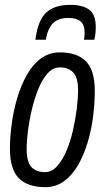

<svg xmlns="http://www.w3.org/2000/svg" viewBox="-20 -762 441 792"><path d="M167 10Q94 10 57.5 -27Q21 -64 21 -148Q21 -197 28.5 -252Q36 -307 51.5 -359Q67 -411 91 -453.5Q115 -496 149 -521Q183 -546 227 -546Q298 -546 334.5 -509Q371 -472 371 -388Q371 -337 364 -281.5Q357 -226 341.5 -174.5Q326 -123 302 -81Q278 -39 244 -14.5Q210 10 167 10ZM166 -52Q193 -52 215 -76Q237 -100 253.5 -138.5Q270 -177 280.5 -222.5Q291 -268 296.5 -312Q302 -356 302 -390Q302 -442 282 -463Q262 -484 227 -484Q199 -484 177 -460Q155 -436 139 -397Q123 -358 112 -312.5Q101 -267 95.5 -223.5Q90 -180 90 -148Q90 -94 109.5 -73Q129 -52 166 -52ZM270 -742Q321 -742 348 -722Q375 -702 375 -650Q375 -623 369 -598H326Q328 -606 328.5 -613Q329 -620 329 -629Q329 -660 312 -674Q295 -688 262 -688Q219 -688 197.5 -665Q176 -642 169 -598H126Q136 -678 170.5 -710Q205 -742 270 -742Z"/></svg>

Font: Georama SemiCondensed
Style: Italic
Weight: 400
Width: 4
Italic angle: -9°
Designer: Jean-Baptiste Levee
Foundry: Production Type
Version: Version 1.000